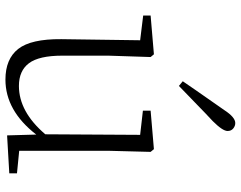

<svg xmlns="http://www.w3.org/2000/svg" viewBox="-107 -736 856 682"><g transform="rotate(90 321.0 -395.0)"><path d="M285.2 -602.5 268.6 -616.2Q284.2 -639.6 371.1 -763.7Q396.5 -802.7 417 -802.7Q427.7 -802.7 436.5 -795.4Q445.3 -788.1 445.3 -775.4Q445.3 -757.8 410.2 -722.7Q387.7 -702.1 342.8 -658.2Q297.9 -614.3 285.2 -602.5ZM515.6 -35.2 595.7 -27.3V0L460.9 7.8L458 -95.7Q373 13.7 262.7 13.7Q189.5 13.7 153.8 -31.7Q118.2 -77.1 119.1 -184.6L123 -464.8L35.2 -475.6V-502L172.9 -513.7L182.6 -502L177.7 -351.6V-188.5Q177.7 -105.5 204.6 -69.8Q231.4 -34.2 285.2 -34.2Q377 -34.2 457 -127.9L459 -464.8L373 -474.6V-502L509.8 -513.7L519.5 -502L515.6 -351.6Z"/></g></svg>

Font: GenYoMin TW TTF ExtraLight
Style: Regular
Weight: 250
Version: Version 1.300